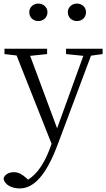

<svg xmlns="http://www.w3.org/2000/svg" viewBox="-29 -784 595 1076"><path d="M402 -666C430 -666 453 -685 453 -716C453 -744 430 -764 402 -764C375 -764 351 -744 351 -716C351 -685 375 -666 402 -666ZM186 -666C213 -666 237 -685 237 -716C237 -744 213 -764 186 -764C158 -764 135 -744 135 -716C135 -685 158 -666 186 -666ZM546 -511H341V-481L438 -471L291 -65L140 -471L235 -481V-511H-4V-481L64 -473L260 22L248 55C219 130 180 191 128 223L119 214C94 192 74 181 49 181C23 181 -2 192 -9 216C-5 251 37 272 81 272C159 272 228 201 292 32L481 -472L546 -481Z"/></svg>

Font: Noto Serif CJK JP Light
Style: Regular
Weight: 300
Designer: Ryoko NISHIZUKA 西塚涼子 (kana & ideographs); Frank Grießhammer (Latin, Greek & Cyrillic); Wenlong ZHANG 张文龙 (bopomofo); San
Foundry: Adobe Systems Incorporated
Version: Version 1.001;PS 1.001;hotconv 16.6.54;makeotf.lib2.5.65590